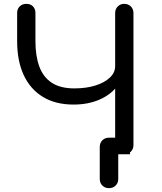

<svg xmlns="http://www.w3.org/2000/svg" viewBox="-20 -801 841 997"><path d="M546 176Q525 176 511.5 162.5Q498 149 498 128V-38Q498 -59 511.5 -72.5Q525 -86 546 -86H655V0H594V128Q594 149 580.5 162.5Q567 176 546 176ZM362 -258Q268 -258 202.5 -298Q137 -338 103 -411.5Q69 -485 69 -587V-734Q69 -755 82.5 -768Q96 -781 117 -781Q138 -781 151 -768Q164 -755 164 -734V-587Q164 -511 184 -456Q204 -401 248.5 -371.5Q293 -342 366 -342Q428 -342 475.5 -357Q523 -372 550.5 -398Q578 -424 578 -458H625Q624 -400 589.5 -354.5Q555 -309 496 -283.5Q437 -258 362 -258ZM625 0Q605 0 591.5 -13.5Q578 -27 578 -48V-733Q578 -754 591.5 -767.5Q605 -781 625 -781Q646 -781 659.5 -767.5Q673 -754 673 -733V-48Q673 -27 659.5 -13.5Q646 0 625 0Z"/></svg>

Font: Comfortaa SemiBold
Style: Regular
Weight: 600
Designer: Johan Aakerlund
Foundry: Johan Aakerlund
Version: Version 3.104; ttfautohint (v1.8.1.43-b0c9)